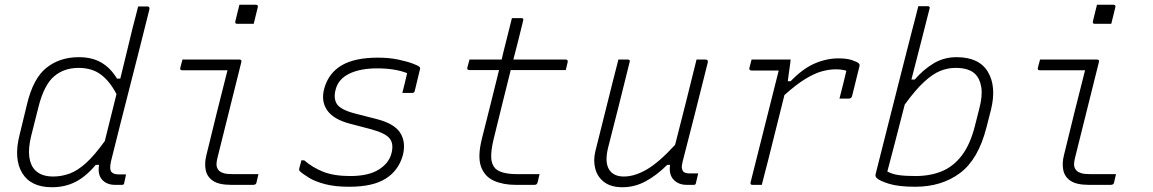

<svg xmlns="http://www.w3.org/2000/svg" viewBox="-20 -776 4840 806"><path d="M311 -536Q367 -536 406 -513Q445 -490 471 -446H485Q498 -499 511 -552.5Q524 -606 537 -660Q542 -680 547.5 -700Q553 -720 560 -749H598Q610 -749 607 -736Q568 -579 526.5 -417.5Q485 -256 446 -99Q438 -64 449 -53Q458 -44 477 -44H509Q508 -37 505.5 -26.5Q503 -16 501 -6Q500 0 492 0H463Q428 0 408.5 -22Q389 -44 396 -84H382Q341 -35 297 -12.5Q253 10 198 10Q109 10 73 -50Q37 -110 62 -209L93 -337Q119 -447 175 -491.5Q231 -536 311 -536ZM128 -61Q154 -35 203 -35Q238 -35 271.5 -47Q305 -59 341 -91.5Q377 -124 420 -184Q432 -233 444.5 -282.5Q457 -332 469 -381Q441 -435 403.5 -463Q366 -491 310 -491Q248 -491 206.5 -455Q165 -419 142 -329L111 -206Q98 -153 103 -117Q108 -81 128 -61Z M746 -526H985Q996 -526 993 -515Q968 -417 944.5 -320.5Q921 -224 895 -122Q888 -96 889 -82.5Q890 -69 900 -59Q908 -52 920.5 -48.5Q933 -45 958 -45H1065Q1063 -36 1061 -28.5Q1059 -21 1057 -11Q1056 -4 1051.5 -2Q1047 0 1043 0H951Q899 0 874 -17Q849 -34 843.5 -62.5Q838 -91 846 -123Q869 -218 890.5 -304.5Q912 -391 935 -481H745Q734 -481 737 -492Q739 -500 741.5 -509Q744 -518 746 -526ZM985 -756H1054Q1065 -756 1062 -745L1045 -676H976Q965 -676 968 -687Z M1566 -534Q1614 -534 1651.5 -526Q1689 -518 1713 -509Q1737 -500 1741 -495Q1745 -491 1743 -485L1721 -394Q1719 -386 1711 -386H1669L1671 -394Q1676 -413 1680.5 -432Q1685 -451 1689 -469Q1663 -479 1632 -484Q1601 -489 1563 -489Q1492 -489 1446 -466.5Q1400 -444 1389 -400Q1379 -363 1394.5 -339Q1410 -315 1472 -299L1558 -277Q1635 -258 1660 -218.5Q1685 -179 1671 -124Q1653 -60 1599 -26Q1545 8 1446 8Q1386 8 1344.5 -3Q1303 -14 1277.5 -29.5Q1252 -45 1238 -58Q1235 -61 1236 -68Q1239 -81 1241.5 -88.5Q1244 -96 1245 -103H1257Q1293 -72 1338 -54.5Q1383 -37 1450 -37Q1526 -37 1569 -63.5Q1612 -90 1623 -131Q1634 -172 1615.5 -195Q1597 -218 1532 -235L1448 -257Q1380 -275 1353.5 -313Q1327 -351 1341 -404Q1359 -469 1414 -501.5Q1469 -534 1566 -534Z M2245 -45Q2243 -36 2241 -28Q2239 -20 2237 -11Q2235 -4 2231.5 -2Q2228 0 2223 0H2144Q2093 0 2054 -17Q2015 -34 1999.5 -76Q1984 -118 2003 -194Q2022 -268 2039.5 -339Q2057 -410 2075 -482H1951Q1939 -482 1942 -493Q1944 -502 1946.5 -509.5Q1949 -517 1951 -526H2086Q2090 -544 2094.5 -562.5Q2099 -581 2104 -600Q2110 -625 2116.5 -650Q2123 -675 2129 -700H2168Q2180 -700 2176 -689Q2166 -648 2156 -607.5Q2146 -567 2135 -526H2355Q2365 -526 2363 -515Q2361 -506 2359 -498.5Q2357 -491 2355 -482H2124Q2106 -410 2088 -337.5Q2070 -265 2052 -191Q2041 -145 2042 -115.5Q2043 -86 2059 -69Q2083 -45 2152 -45Z M2576 -526H2615Q2627 -526 2623 -515Q2601 -426 2578.5 -336Q2556 -246 2533 -157Q2518 -97 2536 -66Q2554 -35 2599 -35Q2644 -35 2695 -64.5Q2746 -94 2814 -168Q2837 -257 2859.5 -347Q2882 -437 2904 -526H2942Q2954 -526 2951 -513Q2926 -411 2899 -306Q2872 -201 2846 -99Q2841 -80 2842.5 -70.5Q2844 -61 2848 -56Q2856 -48 2876 -48H2911Q2909 -39 2906 -27Q2903 -15 2901 -6Q2900 0 2892 0H2863Q2828 0 2807.5 -22Q2787 -44 2793 -84H2781Q2738 -41 2691.5 -15.5Q2645 10 2593 10Q2545 10 2516.5 -11.5Q2488 -33 2479 -67.5Q2470 -102 2479 -140L2551 -428Q2557 -451 2563 -475Q2569 -499 2576 -526Z M3135 -526H3299Q3299 -526 3297 -508Q3295 -490 3291.5 -468.5Q3288 -447 3287 -435H3299Q3350 -488 3400 -509.5Q3450 -531 3500 -531Q3535 -531 3557 -523.5Q3579 -516 3585 -510Q3590 -505 3588 -498L3557 -373Q3554 -362 3543 -362H3504L3507 -374Q3514 -400 3520 -425Q3526 -450 3533 -479Q3514 -485 3489 -485Q3461 -485 3430 -476.5Q3399 -468 3360.5 -444.5Q3322 -421 3273 -377Q3256 -308 3238.5 -239Q3221 -170 3204 -101Q3197 -76 3191 -51Q3185 -26 3178 0H3139Q3128 0 3131 -11Q3160 -128 3190 -245.5Q3220 -363 3249 -480H3135Q3124 -480 3126 -491Q3128 -500 3130.5 -508.5Q3133 -517 3135 -526Z M3882 -739Q3865 -671 3845.5 -595.5Q3826 -520 3806 -442H3820Q3855 -483 3898.5 -509.5Q3942 -536 3996 -536Q4090 -536 4127 -474.5Q4164 -413 4140 -315L4121 -241Q4087 -107 4010 -49.5Q3933 8 3822 8Q3752 8 3712 -4.5Q3672 -17 3660 -29Q3653 -36 3656 -46Q3683 -152 3707.5 -250Q3732 -348 3757 -445.5Q3782 -543 3809 -649Q3816 -675 3822.5 -700.5Q3829 -726 3835 -750H3874Q3886 -750 3882 -739ZM3991 -491Q3959 -491 3927.5 -478.5Q3896 -466 3859.5 -432.5Q3823 -399 3778 -337Q3759 -261 3740 -189.5Q3721 -118 3705 -56Q3725 -45 3752.5 -41Q3780 -37 3823 -37Q3884 -37 3932.5 -56.5Q3981 -76 4017 -122.5Q4053 -169 4073 -249L4091 -320Q4105 -373 4099.5 -409Q4094 -445 4074 -465Q4048 -491 3991 -491Z M4346 -526H4585Q4596 -526 4593 -515Q4568 -417 4544.5 -320.5Q4521 -224 4495 -122Q4488 -96 4489 -82.5Q4490 -69 4500 -59Q4508 -52 4520.5 -48.5Q4533 -45 4558 -45H4665Q4663 -36 4661 -28.5Q4659 -21 4657 -11Q4656 -4 4651.5 -2Q4647 0 4643 0H4551Q4499 0 4474 -17Q4449 -34 4443.5 -62.5Q4438 -91 4446 -123Q4469 -218 4490.5 -304.5Q4512 -391 4535 -481H4345Q4334 -481 4337 -492Q4339 -500 4341.5 -509Q4344 -518 4346 -526ZM4585 -756H4654Q4665 -756 4662 -745L4645 -676H4576Q4565 -676 4568 -687Z"/></svg>

Font: Recursive Mn Lnr St Lt
Style: Italic
Weight: 300
Italic angle: -15°
Monospace: yes
Version: Version 1.079;hotconv 1.0.112;makeotfexe 2.5.65598; ttfautoh